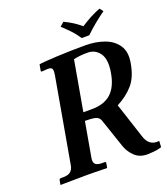

<svg xmlns="http://www.w3.org/2000/svg" viewBox="-147 -915 893 1024"><g transform="rotate(-20 299.0 -403.0)"><path d="M395 -697Q377 -725 355 -748Q333 -771 310 -792L333 -812Q360 -799 381.5 -785.5Q403 -772 425 -753Q456 -773 481.5 -786.5Q507 -800 538 -812L553 -792Q522 -770 493.5 -746.5Q465 -723 438 -697ZM595 -482Q582 -406 545.5 -364.5Q509 -323 453 -294L517 -98Q536 -32 596 -40L594 -5Q572 2 548 4Q524 6 513 6Q470 6 443 -19Q416 -44 403 -79L346 -247Q339 -266 318.5 -271Q298 -276 260 -276L225 -77Q221 -54 231.5 -43.5Q242 -33 270 -33H284Q292 -33 290 -24L286 -1L284 1Q284 1 264.5 0.5Q245 0 219.5 -0.5Q194 -1 175 -1Q162 -1 137 -0.5Q112 0 85.5 0Q59 0 40.5 0.5Q22 1 22 1L21 -1L25 -24Q27 -33 34 -33H48Q77 -33 90.5 -44.5Q104 -56 108 -77L193 -559Q197 -580 194 -592Q191 -604 172 -604Q170 -604 169 -604Q168 -604 166 -604L136 -602Q128 -602 130 -609L136 -642Q144 -644 170 -646Q196 -648 234 -650Q272 -652 315 -653Q358 -654 400 -654Q458 -654 506.5 -636.5Q555 -619 580.5 -581Q606 -543 595 -482ZM478 -468Q491 -542 466 -577.5Q441 -613 398 -613Q372 -613 354 -611Q336 -609 318 -605L268 -322H316Q386 -322 425.5 -357.5Q465 -393 478 -468Z"/></g></svg>

Font: Libertinus Serif Semibold Italic
Style: Regular
Weight: 600
Italic angle: -11.5°
Designer: Philipp H. Poll, Khaled Hosny
Foundry: Caleb Maclennan
Version: Version 7.051;RELEASE